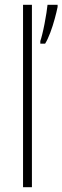

<svg xmlns="http://www.w3.org/2000/svg" viewBox="-20 -780 260 800"><path d="M113 0H76V-760H113ZM220 -751Q216 -731 208 -701.5Q200 -672 189.5 -644Q179 -616 168 -598H148V-609Q151 -617 156 -637Q161 -657 165.5 -680.5Q170 -704 173.5 -726Q177 -748 178 -760H220Z"/></svg>

Font: Noto Sans Khmer UI Condensed ExtraLight
Style: Regular
Weight: 200
Width: 3
Designer: Danh Hong and the Monotype Design Team
Foundry: Monotype Imaging Inc.
Version: Version 2.002; ttfautohint (v1.8.4.7-5d5b)